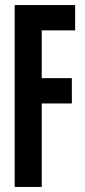

<svg xmlns="http://www.w3.org/2000/svg" viewBox="-20 -739 336 759"><path d="M38 -719H277V-619H145V-430H264V-330H145V0H38Z"/></svg>

Font: Osterbar
Style: Regular
Weight: 500
Width: 3
Designer: Peter Wiegel, Basierend auf Erbar schmal-halbfette Grotesk v. Jacob Erbar
Foundry: Peter Wiegel
Version: Version 1.0